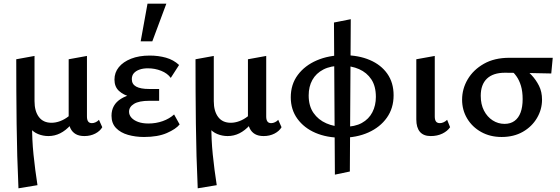

<svg xmlns="http://www.w3.org/2000/svg" viewBox="-20 -731 3034 1040"><path d="M80 289Q72 114 70 -60.5Q68 -235 68 -410L167 -428V-183Q167 -129 190.5 -97.5Q214 -66 259 -66Q282 -66 306 -75Q330 -84 351.5 -101Q373 -118 386 -145L410 -124Q389 -83 362.5 -53.5Q336 -24 306 -9Q276 6 242 6Q213 6 186 -5Q159 -16 142 -39L154 -58Q153 23 161.5 106Q170 189 183 272ZM437 6Q409 6 390.5 -4.5Q372 -15 362 -35Q352 -55 352 -84V-410L451 -428V-100Q451 -82 457.5 -73Q464 -64 478 -64Q488 -64 498.5 -69Q509 -74 516 -82L534 -42Q522 -21 496 -7.5Q470 6 437 6Z M760 11Q714 11 673.5 -0.5Q633 -12 608.5 -37.5Q584 -63 584 -104Q584 -164 635.5 -196Q687 -228 776 -228V-196Q728 -196 688.5 -206Q649 -216 624.5 -238.5Q600 -261 600 -300Q600 -338 623.5 -367Q647 -396 690 -413Q733 -430 791 -430Q838 -430 879 -418.5Q920 -407 950 -379L905 -309Q887 -334 853 -347.5Q819 -361 781 -361Q755 -361 735.5 -354Q716 -347 705 -334.5Q694 -322 694 -302Q694 -275 717.5 -262Q741 -249 788 -249H842V-185H788Q733 -185 706 -168.5Q679 -152 679 -126Q679 -108 692 -93.5Q705 -79 728.5 -70.5Q752 -62 784 -62Q825 -62 861.5 -75Q898 -88 923 -111L953 -57Q933 -32 884 -10.5Q835 11 760 11ZM742 -507 779 -711H881L805 -507Z M1051 289Q1043 114 1041 -60.5Q1039 -235 1039 -410L1138 -428V-183Q1138 -129 1161.5 -97.5Q1185 -66 1230 -66Q1253 -66 1277 -75Q1301 -84 1322.5 -101Q1344 -118 1357 -145L1381 -124Q1360 -83 1333.5 -53.5Q1307 -24 1277 -9Q1247 6 1213 6Q1184 6 1157 -5Q1130 -16 1113 -39L1125 -58Q1124 23 1132.5 106Q1141 189 1154 272ZM1408 6Q1380 6 1361.5 -4.5Q1343 -15 1333 -35Q1323 -55 1323 -84V-410L1422 -428V-100Q1422 -82 1428.5 -73Q1435 -64 1449 -64Q1459 -64 1469.5 -69Q1480 -74 1487 -82L1505 -42Q1493 -21 1467 -7.5Q1441 6 1408 6Z M1830 15Q1750 15 1688.5 -11.5Q1627 -38 1591 -87.5Q1555 -137 1555 -204Q1555 -274 1593 -325Q1631 -376 1696 -404Q1761 -432 1843 -432Q1922 -432 1983 -406Q2044 -380 2078 -331.5Q2112 -283 2112 -215Q2112 -145 2075.5 -93.5Q2039 -42 1975.5 -13.5Q1912 15 1830 15ZM1794 215 1789 -609 1880 -627 1875 198ZM1843 -44Q1902 -44 1940 -65Q1978 -86 1997 -123Q2016 -160 2016 -206Q2016 -264 1991.5 -301Q1967 -338 1925 -356.5Q1883 -375 1830 -375Q1771 -375 1731.5 -354.5Q1692 -334 1672 -298Q1652 -262 1652 -214Q1652 -157 1678 -119.5Q1704 -82 1747.5 -63Q1791 -44 1843 -44Z M2313 6Q2274 6 2254.5 -17Q2235 -40 2235 -84V-410L2335 -428V-100Q2335 -82 2341.5 -73Q2348 -64 2363 -64Q2373 -64 2383.5 -69Q2394 -74 2402 -82L2418 -42Q2404 -21 2376.5 -7.5Q2349 6 2313 6Z M2697 11Q2635 11 2586.5 -16Q2538 -43 2510.5 -89Q2483 -135 2483 -191Q2483 -250 2513.5 -301.5Q2544 -353 2601 -385.5Q2658 -418 2739 -418H2974L2966 -333Q2904 -334 2844.5 -335.5Q2785 -337 2715 -337Q2651 -337 2617.5 -305Q2584 -273 2584 -212Q2584 -166 2601.5 -132Q2619 -98 2648.5 -79Q2678 -60 2713 -60Q2745 -60 2767 -76Q2789 -92 2800 -122Q2811 -152 2811 -194Q2811 -235 2802 -265.5Q2793 -296 2777 -318.5Q2761 -341 2739 -357L2814 -366Q2836 -349 2859.5 -324Q2883 -299 2899.5 -266.5Q2916 -234 2916 -191Q2916 -138 2888.5 -91.5Q2861 -45 2812 -17Q2763 11 2697 11Z"/></svg>

Font: Ysabeau Infant SemiBold
Style: Regular
Weight: 600
Designer: Christian Thalmann (Catharsis Fonts)
Version: Version 2.002; featfreeze: ss01,ss02,lnum